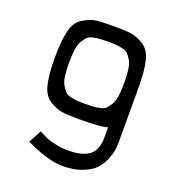

<svg xmlns="http://www.w3.org/2000/svg" viewBox="-135 -609 889 967"><g transform="rotate(20 309.0 -125.0)"><path d="M533 -250V45Q533 64 530 84Q527 104 514 136Q501 168 479 191.5Q457 215 412.5 232.5Q368 250 309 250Q227 250 109 192L145 124Q175 139 190 145.5Q205 152 238.5 159.5Q272 167 309 167Q339 167 362.5 162.5Q386 158 409 146Q432 134 444.5 108.5Q457 83 457 45V-12Q428 0 309 0Q242 0 212.5 -4.5Q183 -9 147 -31Q111 -53 98 -106Q85 -159 85 -250Q85 -341 98 -394Q111 -447 147 -469Q183 -491 212.5 -495.5Q242 -500 309 -500Q376 -500 405.5 -495.5Q435 -491 471 -469Q507 -447 520 -394Q533 -341 533 -250ZM266 -84Q280 -83 309 -83Q338 -83 352 -84Q366 -85 387 -89.5Q408 -94 417.5 -104Q427 -114 438 -132Q449 -150 453 -179.5Q457 -209 457 -250Q457 -291 453 -320.5Q449 -350 438 -368Q427 -386 417.5 -396Q408 -406 387 -410.5Q366 -415 352 -416Q338 -417 309 -417Q280 -417 266 -416Q252 -415 231 -410.5Q210 -406 200.5 -396Q191 -386 180 -368Q169 -350 165 -320.5Q161 -291 161 -250Q161 -209 165 -179.5Q169 -150 180 -132Q191 -114 200.5 -104Q210 -94 231 -89.5Q252 -85 266 -84Z"/></g></svg>

Font: Hermit Light
Style: Regular
Weight: 300
Designer: Pablo Caro
Version: Version 2.000;PS 002.000;hotconv 1.0.88;makeotf.lib2.5.64775